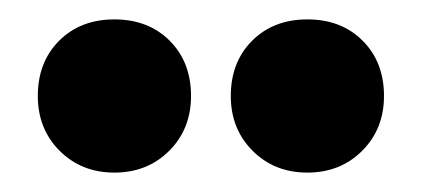

<svg xmlns="http://www.w3.org/2000/svg" viewBox="-20 -756 434 198"><path d="M218 -657Q218 -692 240 -714Q262 -736 297 -736Q332 -736 354 -714Q376 -692 376 -657Q376 -623 353.5 -600.5Q331 -578 297 -578Q263 -578 240.5 -600.5Q218 -623 218 -657ZM19 -657Q19 -692 41 -714Q63 -736 98 -736Q133 -736 155 -714Q177 -692 177 -657Q177 -623 154.5 -600.5Q132 -578 98 -578Q64 -578 41.5 -600.5Q19 -623 19 -657Z"/></svg>

Font: Amber EN
Style: Bold
Weight: 700
Designer: Jeremy Tribby
Foundry: Tribby Type
Version: Version 1.408 November 24, 2021